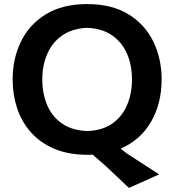

<svg xmlns="http://www.w3.org/2000/svg" viewBox="-20 -747 855 942"><path d="M411 12.5Q316 12.5 246.5 -17Q177 -46.5 131.5 -98Q86 -149.5 64 -216Q42 -282.5 42 -356.5Q42 -460 83.2 -544Q124.5 -628 206 -677.5Q287.5 -727 407 -727Q528.5 -727 609.8 -677.2Q691 -627.5 732 -543.5Q773 -459.5 773 -357Q773 -239.5 721.2 -149.8Q669.5 -60 572 -18L601 5Q637 28.5 674.5 52.8Q712 77 761 108.5L612.5 175Q584 148 555 120.5Q526 93 497.5 66.5L435 12Q423 12.5 411 12.5ZM408.5 -104Q484 -107 532.5 -142Q581 -177 604.2 -233.2Q627.5 -289.5 627.5 -357Q627.5 -429 602.5 -485Q577.5 -541 528.8 -574.2Q480 -607.5 408.5 -610.5Q334.5 -607.5 285.2 -573Q236 -538.5 211.8 -482.2Q187.5 -426 187.5 -357Q187.5 -288.5 211 -232.2Q234.5 -176 283.5 -141.5Q332.5 -107 408.5 -104Z"/></svg>

Font: Commissioner Loud SemiBold
Style: Regular
Weight: 600
Designer: Kostas Bartsokas
Foundry: Kostas Bartsokas
Version: Version 1.000; ttfautohint (v1.8.3)